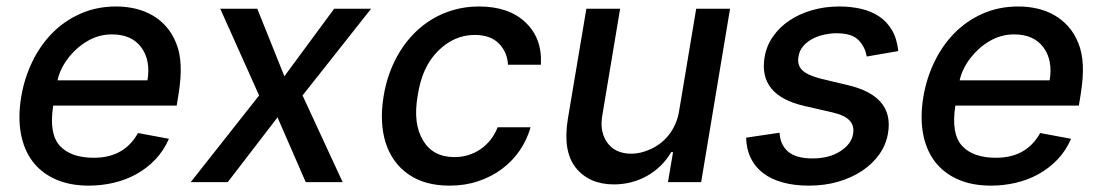

<svg xmlns="http://www.w3.org/2000/svg" viewBox="-20 -573 3467 604"><path d="M46.9 -269.2Q56.5 -326.3 81.1 -377.8Q105.8 -429.3 143.8 -468.2Q181.8 -507.1 232.8 -529.8Q283.7 -552.6 345.9 -552.6Q377.1 -552.6 405.9 -545.8Q434.7 -539.1 459.2 -525Q483.7 -511 502.8 -489.3Q522 -467.7 534.1 -437.5Q546.5 -407.3 548.3 -368.3Q550.1 -329.2 541.9 -278.4L535.9 -240.8H147.4Q133.5 -152.3 168.3 -114.3Q202.8 -76.7 275.2 -76.7Q371.1 -76.7 414.1 -154.5L511.4 -136.4Q495 -98.7 468.4 -71Q441.8 -43.3 408.6 -25Q375.4 -6.7 337.2 2.1Q299 11 259.6 11Q199.2 11 154.5 -9.1Q109.7 -29.1 82.2 -65.7Q54.7 -102.3 45.5 -154.1Q36.2 -206 46.9 -269.2ZM160.9 -320.3H443.9Q454.5 -383.2 424.4 -424Q394.2 -464.8 332 -464.8Q290.5 -464.8 254.6 -443.5Q236.5 -432.9 221.1 -418.9Q205.6 -404.8 193.5 -388.8Q181.5 -372.9 173.1 -355.5Q164.8 -338.1 160.9 -320.3Z M579.9 0 795.1 -272.7 672.9 -545.5H789.4L874.6 -333.1L1031.2 -545.5H1147.4L931.8 -272.7L1057.9 0H941.8L853 -203.8L696.4 0Z M1186.8 -270.2Q1192.8 -308.6 1206 -344.5Q1219.1 -380.3 1238.6 -411.8Q1258.2 -443.2 1283.9 -469.1Q1309.7 -495 1340.9 -513.5Q1372.2 -532 1408.9 -542.3Q1445.7 -552.6 1486.9 -552.6Q1580.6 -552.6 1633.2 -502.5Q1686.4 -452.1 1681.5 -369.3H1578.1Q1576 -408.4 1550.1 -435.4Q1523.4 -463.1 1473.4 -463.1Q1408 -463.1 1357.2 -411.9Q1331.7 -386 1316.4 -352.1Q1301.1 -318.2 1294 -272.7Q1286.2 -226.9 1290.5 -192.5Q1294.7 -158 1310.7 -131.4Q1342 -78.8 1409.8 -78.8Q1432.5 -78.8 1453.3 -85.2Q1474.1 -91.6 1491.7 -103.7Q1509.2 -115.8 1523.1 -133.2Q1536.9 -150.6 1545.5 -172.6H1649.1Q1637.8 -132.8 1614.7 -99.3Q1591.6 -65.7 1558.6 -41.2Q1525.6 -16.7 1484 -2.8Q1442.5 11 1394.2 11Q1315.3 11 1264.2 -25.2Q1238.6 -43 1220.7 -68.2Q1202.8 -93.4 1193 -124.6Q1183.2 -155.9 1181.6 -192.6Q1180 -229.4 1186.8 -270.2Z M1766.3 -198.5 1824.6 -545.5H1930.8L1875 -211.3Q1870 -183.2 1874.5 -161.4Q1878.9 -139.6 1891.7 -122.5Q1916.9 -89.5 1966.3 -89.5Q1996.1 -89.5 2028.1 -104.4Q2044 -111.9 2058.6 -123.2Q2073.2 -134.6 2084.9 -149.7Q2096.6 -164.8 2104.9 -183.9Q2113.3 -203.1 2116.8 -226.2L2170.1 -545.5H2276.6L2185.7 0H2081.3L2097.3 -94.5H2091.6Q2077.4 -70.3 2057.9 -51.3Q2038.4 -32.3 2015.1 -19.4Q1991.8 -6.4 1965.6 0.4Q1939.3 7.1 1911.2 7.1Q1833.8 7.1 1791.5 -45.1Q1750 -96.9 1766.3 -198.5Z M2432.2 -155.5Q2433.9 -132.1 2442.5 -116.7Q2451 -101.2 2464.8 -91.8Q2478.7 -82.4 2496.8 -78.5Q2514.9 -74.6 2536.2 -74.6Q2587.7 -74.6 2622.9 -96.9Q2658.7 -119.7 2663.7 -152Q2668 -177.6 2652.5 -194.1Q2637.1 -210.6 2598.4 -219.5L2510.3 -239.7Q2365.1 -273.1 2385.3 -393.1Q2391.3 -429 2411.8 -458.3Q2432.2 -487.6 2463.4 -508.5Q2494.7 -529.5 2534.8 -541Q2574.9 -552.6 2620.7 -552.6Q2656.6 -552.6 2688.6 -545.3Q2720.5 -538 2745.4 -521.5Q2770.2 -505 2786 -478.2Q2801.8 -451.3 2805.8 -412.3L2706.7 -395.2Q2704.2 -409.4 2698.2 -422.1Q2692.1 -434.7 2681.5 -446Q2660.9 -468.4 2611.2 -468.4Q2593.8 -468.4 2574 -464.3Q2554.3 -460.2 2536.9 -451.3Q2519.5 -442.5 2507.1 -428.3Q2494.7 -414.1 2491.8 -394.2Q2487.2 -367.9 2504.3 -351.7Q2521.3 -335.6 2564.3 -324.9L2648.1 -305Q2792.3 -270.6 2773.8 -155.5Q2768.1 -119 2746.8 -88.4Q2725.5 -57.9 2692.5 -35.9Q2659.4 -13.8 2616.8 -1.4Q2574.2 11 2525.2 11Q2478.7 11 2442.3 0.9Q2405.9 -9.2 2380.7 -28.4Q2355.5 -47.6 2341.8 -75.6Q2328.1 -103.7 2327.1 -139.9Z M2884.9 -269.2Q2894.5 -326.3 2919.2 -377.8Q2943.9 -429.3 2981.9 -468.2Q3019.9 -507.1 3070.8 -529.8Q3121.8 -552.6 3183.9 -552.6Q3215.2 -552.6 3244 -545.8Q3272.7 -539.1 3297.2 -525Q3321.7 -511 3340.9 -489.3Q3360.1 -467.7 3372.2 -437.5Q3384.6 -407.3 3386.4 -368.3Q3388.1 -329.2 3380 -278.4L3373.9 -240.8H2985.4Q2971.6 -152.3 3006.4 -114.3Q3040.8 -76.7 3113.3 -76.7Q3209.2 -76.7 3252.1 -154.5L3349.4 -136.4Q3333.1 -98.7 3306.5 -71Q3279.8 -43.3 3246.6 -25Q3213.4 -6.7 3175.2 2.1Q3137.1 11 3097.7 11Q3037.3 11 2992.5 -9.1Q2947.8 -29.1 2920.3 -65.7Q2892.8 -102.3 2883.5 -154.1Q2874.3 -206 2884.9 -269.2ZM2998.9 -320.3H3282Q3292.6 -383.2 3262.4 -424Q3232.2 -464.8 3170.1 -464.8Q3128.6 -464.8 3092.7 -443.5Q3074.6 -432.9 3059.1 -418.9Q3043.7 -404.8 3031.6 -388.8Q3019.5 -372.9 3011.2 -355.5Q3002.8 -338.1 2998.9 -320.3Z"/></svg>

Font: Inter P Medium
Style: Italic
Weight: 500
Italic angle: 9.39999°
Designer: Rasmus Andersson
Foundry: rsms
Version: Version 3.018;git-588b23468